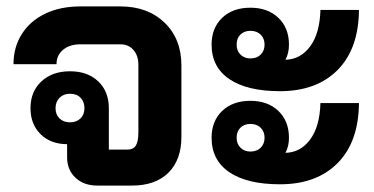

<svg xmlns="http://www.w3.org/2000/svg" viewBox="-20 -578 1164 598"><path d="M545 -374V-152Q545 -80 504.5 -40Q464 0 391 0H283Q241 0 215 -24.5Q189 -49 189 -88V-129Q138 -129 106.5 -160Q75 -191 75 -241Q75 -293 109 -324.5Q143 -356 198 -356Q253 -356 286 -324.5Q319 -293 319 -241V-112H376Q395 -112 403 -124.5Q411 -137 411 -166V-376Q411 -405 395.5 -422.5Q380 -440 355 -440H230Q197 -440 176.5 -423Q156 -406 156 -378H22Q22 -431 48 -472Q74 -513 121 -535.5Q168 -558 230 -558H355Q440 -558 492.5 -507.5Q545 -457 545 -374ZM198 -197Q218 -197 230.5 -209Q243 -221 243 -241Q243 -261 231 -273.5Q219 -286 198 -286Q178 -286 165.5 -273.5Q153 -261 153 -241Q153 -221 165.5 -209Q178 -197 198 -197Z M639 -439Q639 -491 672 -522.5Q705 -554 760 -554Q814 -554 847 -522.5Q880 -491 880 -439Q880 -412 869 -392Q916 -393 946 -433.5Q976 -474 978 -547H1098Q1097 -426 1031.5 -360Q966 -294 852 -294Q750 -294 694.5 -331.5Q639 -369 639 -439ZM717 -439Q717 -420 729 -408Q741 -396 760 -396Q780 -396 792 -408Q804 -420 804 -439Q804 -458 792 -470Q780 -482 760 -482Q741 -482 729 -470.5Q717 -459 717 -439ZM978 -257H1098Q1097 -136 1031.5 -70Q966 -4 852 -4Q750 -4 694.5 -41.5Q639 -79 639 -149Q639 -201 672 -232.5Q705 -264 760 -264Q814 -264 847 -232.5Q880 -201 880 -149Q880 -122 869 -102Q916 -103 946 -143.5Q976 -184 978 -257ZM804 -149Q804 -168 792 -180Q780 -192 760 -192Q741 -192 729 -180.5Q717 -169 717 -149Q717 -130 729 -118Q741 -106 760 -106Q780 -106 792 -118Q804 -130 804 -149Z"/></svg>

Font: Bai Jamjuree
Style: Bold
Weight: 700
Designer: Katatrad Aksorn Co.,Ltd.
Foundry: Cadson Demak Co.,Ltd.
Version: Version 1.000; ttfautohint (v1.6)